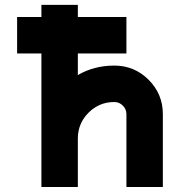

<svg xmlns="http://www.w3.org/2000/svg" viewBox="-20 -752 724 772"><path d="M634.8 -293V0H488.3V-293Q488.3 -313 473.9 -327.4Q459.5 -341.8 439.5 -341.8Q378.9 -341.8 335.9 -298.8Q293.5 -256.3 293 -196.3V0H146.5V-537.1H48.8V-683.6H146.5V-732.4H293V-683.6H488.3V-537.1H293V-450.2Q358.4 -488.3 439.5 -488.3Q520.5 -488.3 577.6 -431.2Q634.8 -374 634.8 -293Z"/></svg>

Font: Audex
Style: Regular
Weight: 400
Designer: GGBotNet
Foundry: GGBotNet
Version: 1.00